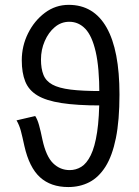

<svg xmlns="http://www.w3.org/2000/svg" viewBox="-20 -744 562 776"><path d="M255.9 12Q185.3 12 141.7 -27.6Q98.2 -67.1 78.6 -153.8Q70.4 -191.9 64.3 -215Q58.2 -238.1 46.8 -257.5L122.3 -275.1Q131.3 -261.6 137.8 -238.2Q144.4 -214.7 151.5 -179.6Q166.2 -111.8 194.7 -84.1Q223.1 -56.5 261.6 -56.5Q286.8 -56.5 308.5 -69.7Q330.2 -83 346.8 -116.6Q363.4 -150.2 372.5 -209.9Q381.6 -269.5 381.6 -362.1Q381.6 -470.3 366.8 -534.7Q352 -599.1 324.9 -627.5Q297.7 -656 259.9 -656Q227.1 -656 201.5 -634.4Q175.9 -612.9 160.8 -577.9Q145.6 -542.9 145.6 -503.7Q145.6 -466.5 155.6 -441.5Q165.5 -416.5 191.6 -402.2Q217.7 -387.9 265.4 -381.9Q313.1 -376 388.7 -376L387.4 -317.8Q290.8 -317.8 228.5 -327.5Q166.2 -337.1 131.2 -358.3Q96.2 -379.4 82.1 -414.6Q68 -449.8 68 -500.2Q68 -558.2 93.4 -609.3Q118.7 -660.3 161.6 -692.4Q204.4 -724.4 257.7 -724.4Q358.8 -724.4 410.9 -632.6Q462.9 -540.9 462.9 -362.1Q462.9 -257.7 448.4 -185.9Q433.9 -114.1 406.3 -70.4Q378.6 -26.8 340.6 -7.4Q302.6 12 255.9 12Z"/></svg>

Font: Source Sans Variable
Style: Regular
Weight: 200
Designer: Paul D. Hunt
Foundry: Adobe Systems Incorporated
Version: Version 3.006;hotconv 1.0.111;makeotfexe 2.5.65597